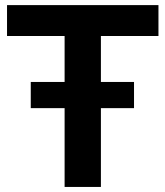

<svg xmlns="http://www.w3.org/2000/svg" viewBox="-20 -739 654 759"><path d="M7.8 -718.8H606.4V-596.7H378.9V-415H509.8V-311.5H378.9V0H235.4V-311.5H101.6V-415H235.4V-596.7H7.8Z"/></svg>

Font: Min Sans Bold
Style: Regular
Weight: 700
Designer: Jinseong-Kim, NotoSansCJK, Nunito
Foundry: Jinseong-Kim
Version: Version 1.400;Glyphs 3.1.2 (3151)